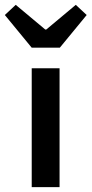

<svg xmlns="http://www.w3.org/2000/svg" viewBox="-58 -773 378 793"><path d="M73 0V-491H188V0ZM73 -576 -38 -711 7 -753 129 -651H133L255 -753L300 -711L189 -576Z"/></svg>

Font: Processing Sans Pro Semibold
Style: Regular
Weight: 600
Designer: Paul D. Hunt
Foundry: Adobe Systems Incorporated
Version: Version 2.020;PS 2.000;hotconv 1.0.86;makeotf.lib2.5.63406